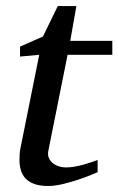

<svg xmlns="http://www.w3.org/2000/svg" viewBox="-20 -599 389 631"><path d="M202.1 -418.9 139.2 -105Q136.2 -91.8 140.1 -81.3Q144 -70.8 152.6 -63.7Q161.1 -56.6 172.6 -52.7Q184.1 -48.8 196.8 -48.8Q210.9 -48.8 226.1 -51.5Q241.2 -54.2 255.1 -58.1Q269 -62 281 -66.2Q293 -70.3 300.8 -73.2V-33.2Q294.4 -30.3 276.4 -22.9Q258.3 -15.6 234.9 -7.8Q211.4 0 185.5 6.1Q159.7 12.2 138.2 12.2Q110.8 12.2 92.8 5.6Q74.7 -1 64 -12.5Q53.2 -23.9 48.6 -39.8Q43.9 -55.7 43.9 -74.2Q43.9 -84 44.7 -94.2Q45.4 -104.5 47.9 -115.2L108.9 -418.9L45.9 -413.1V-445.8L121.1 -479L169.9 -579.1H231L210.9 -464.8H349.1V-418.9Z"/></svg>

Font: Charis SIL CyrE
Style: Italic
Weight: 400
Italic angle: -11°
Foundry: SIL International
Version: Version 5.000